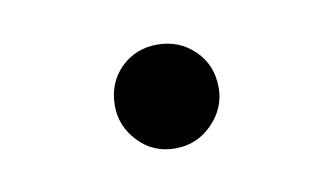

<svg xmlns="http://www.w3.org/2000/svg" viewBox="-31 -159 390 224"><g transform="rotate(-10 163.5 -46.5)"><path d="M163 15Q137 15 119.5 -3.5Q102 -22 102 -46Q102 -73 119.5 -90.5Q137 -108 163 -108Q189 -108 207 -90.5Q225 -73 225 -46Q225 -22 207 -3.5Q189 15 163 15Z"/></g></svg>

Font: Noto Serif TC ExtraLight
Style: Regular
Weight: 400
Version: Version 2.002-H1;hotconv 1.1.0;makeotfexe 2.6.0